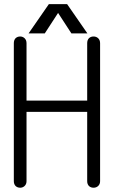

<svg xmlns="http://www.w3.org/2000/svg" viewBox="-20 -877 540 915"><path d="M45.9 -670.9V-13.7Q45.9 1 54.7 9.8Q63.5 17.6 76.2 17.6Q87.9 17.6 96.7 9.8Q106.4 1 106.4 -13.7V-343.8H395.5V-13.7Q395.5 1 404.3 9.8Q413.1 17.6 425.8 17.6Q438.5 17.6 447.3 9.8Q457 1 457 -13.7V-670.9Q457 -686.5 447.3 -695.3Q438.5 -703.1 425.8 -703.1Q413.1 -703.1 404.3 -695.3Q395.5 -686.5 395.5 -670.9V-397.5H106.4V-670.9Q106.4 -686.5 96.7 -695.3Q87.9 -703.1 76.2 -703.1Q63.5 -703.1 54.7 -695.3Q45.9 -686.5 45.9 -670.9ZM193.4 -717.8 256.8 -815.4 320.3 -717.8H396.5L299.8 -857.4H212.9L116.2 -717.8Z"/></svg>

Font: GulimChe
Style: Regular
Weight: 400
Monospace: yes
Version: Version 2.21